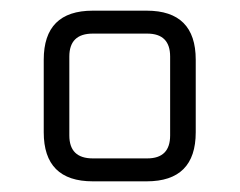

<svg xmlns="http://www.w3.org/2000/svg" viewBox="-20 -710 450 360"><path d="M62 -462V-598Q62 -690 154 -690H255Q347 -690 347 -598V-462Q347 -370 255 -370H154Q62 -370 62 -462ZM110 -456Q110 -413 154 -413H256Q299 -413 299 -456V-604Q299 -647 256 -647H154Q110 -647 110 -604Z"/></svg>

Font: Oxanium ExtraLight Light
Style: Regular
Weight: 300
Version: Version 2.000